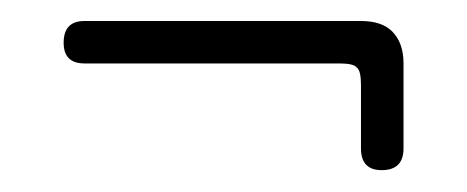

<svg xmlns="http://www.w3.org/2000/svg" viewBox="-20 -260 440 181"><path d="M200.2 -200.2Q160.2 -200.2 120.1 -200.2Q80.1 -200.2 59.6 -200.2Q40 -200.2 40 -219.7Q40 -240.2 59.6 -240.2Q80.1 -240.2 120.1 -240.2Q160.2 -240.2 200.2 -240.2Q240.2 -240.2 269.5 -240.2Q299.8 -240.2 320.3 -240.2Q339.8 -240.2 349.6 -230.5Q360.4 -219.7 360.4 -200.2Q360.4 -179.7 360.4 -160.2Q360.4 -139.6 360.4 -120.1Q360.4 -99.6 339.8 -99.6Q320.3 -99.6 320.3 -120.1Q320.3 -139.6 320.3 -150.4Q320.3 -160.2 320.3 -179.7Q320.3 -193.4 316.4 -196.3Q313.5 -200.2 299.8 -200.2Q280.3 -200.2 259.8 -200.2Q240.2 -200.2 200.2 -200.2Z"/></svg>

Font: Demofont
Style: Regular
Weight: 400
Version: Version 1.0